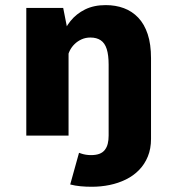

<svg xmlns="http://www.w3.org/2000/svg" viewBox="-20 -531 690 752"><path d="M339.5 200.5Q316.5 200.5 295.2 198.5Q274 196.5 255 191.5L289.5 67.5Q293.5 69 300.5 71.2Q307.5 73.5 316.8 75Q326 76.5 336.5 76.5Q356 76.5 369.2 71.5Q382.5 66.5 390.5 56.2Q398.5 46 402 32Q405.5 18 405.5 0L571.5 -24.5V13Q571.5 51.5 559 82Q546.5 112.5 524.5 135Q502.5 157.5 473 172Q443.5 186.5 409.5 193.5Q375.5 200.5 339.5 200.5ZM83 0V-500H227.5L248.5 -393.5V0ZM405.5 0V-277.5Q405.5 -315.5 398 -339Q390.5 -362.5 374.5 -373.2Q358.5 -384 334 -384Q315.5 -384 299.8 -377Q284 -370 272 -358.2Q260 -346.5 253 -332Q246 -317.5 244 -302L211.5 -320Q211.5 -353.5 222.5 -387Q233.5 -420.5 256.2 -448.8Q279 -477 313.2 -494Q347.5 -511 394 -511Q433 -511 465.2 -499Q497.5 -487 521.5 -461.8Q545.5 -436.5 558.5 -397.2Q571.5 -358 571.5 -303V0Z"/></svg>

Font: Trispace Thin
Style: Bold
Weight: 700
Version: Version 1.210